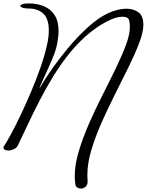

<svg xmlns="http://www.w3.org/2000/svg" viewBox="-20 -817 860 1125"><path d="M422 266Q420 254 419 241.5Q418 229 418 216Q418 148 441.5 69.5Q465 -9 501.5 -92.5Q538 -176 579.5 -257.5Q621 -339 657.5 -414.5Q694 -490 717.5 -552.5Q741 -615 741 -659Q741 -686 735 -702.5Q729 -719 696 -719Q664 -719 618 -697Q563 -671 505.5 -624.5Q448 -578 393 -512Q341 -449 295.5 -375.5Q250 -302 211.5 -227Q173 -152 141 -83.5Q109 -15 84 36Q77 50 60.5 57.5Q44 65 29 65Q16 65 7 59.5Q-2 54 1 43Q16 21 42 -26.5Q68 -74 98.5 -138Q129 -202 160 -274.5Q191 -347 216.5 -419.5Q242 -492 256 -556Q266 -600 266 -638Q266 -708 233.5 -737.5Q201 -767 150 -767Q126 -767 112.5 -772Q99 -777 99 -783Q99 -788 111 -792.5Q123 -797 148 -797Q196 -797 236 -781Q276 -765 299.5 -729.5Q323 -694 323 -635Q323 -625 322.5 -616Q322 -607 320 -594Q314 -536 288.5 -476.5Q263 -417 237 -361Q223 -330 217 -316Q211 -302 211 -300Q211 -298 216.5 -307Q222 -316 229.5 -329Q237 -342 243 -351Q266 -387 299 -433Q332 -479 375 -531Q431 -599 493.5 -656Q556 -713 614 -740Q640 -752 668 -759Q696 -766 721 -766Q761 -766 790.5 -745.5Q820 -725 820 -671Q820 -630 796.5 -567.5Q773 -505 735.5 -428.5Q698 -352 656 -269Q614 -186 576.5 -101.5Q539 -17 515.5 61Q492 139 492 205Q492 212 492 219.5Q492 227 493 234Q496 263 483 275.5Q470 288 455 288Q443 288 433.5 282Q424 276 422 266Z"/></svg>

Font: Great Vibes
Style: Regular
Weight: 400
Designer: Robert E. Leuschke, Viktoriya Grabowska, Viviana Monsalve, Eben Sorkin
Foundry: Robert E. Leuschke
Version: Version 1.103; ttfautohint (v1.8.4.7-5d5b)